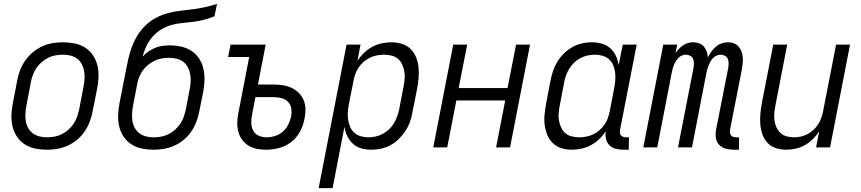

<svg xmlns="http://www.w3.org/2000/svg" viewBox="-20 -760 4440 990"><path d="M222 12Q191 12 161.5 6Q132 0 108 -15.5Q84 -31 68 -54.5Q52 -78 45 -106.5Q38 -135 39 -165.5Q40 -196 46 -227L69 -347Q74 -373 84 -399Q94 -425 110.5 -448.5Q127 -472 150 -491Q173 -510 198.5 -521.5Q224 -533 251 -537.5Q278 -542 304 -542Q335 -542 365 -536Q395 -530 419 -514.5Q443 -499 459 -475.5Q475 -452 482 -423.5Q489 -395 488 -364.5Q487 -334 481 -303L457 -183Q452 -157 442 -131Q432 -105 416 -81.5Q400 -58 377 -39Q354 -20 328 -8.5Q302 3 275 7.5Q248 12 222 12ZM223 -52Q242 -52 261 -55.5Q280 -59 298.5 -68Q317 -77 332.5 -91Q348 -105 359.5 -122Q371 -139 377.5 -158Q384 -177 388 -195L411 -315Q415 -336 416 -356Q417 -376 413.5 -395Q410 -414 401 -430.5Q392 -447 377 -458Q362 -469 343 -473.5Q324 -478 304 -478Q285 -478 265.5 -474.5Q246 -471 228 -462Q210 -453 194 -439Q178 -425 167 -408Q156 -391 149 -372Q142 -353 139 -335L116 -215Q112 -194 111 -174Q110 -154 113 -135Q116 -116 125.5 -99.5Q135 -83 150 -72Q165 -61 184 -56.5Q203 -52 223 -52Z M772 12Q741 12 711.5 6Q682 0 658 -15.5Q634 -31 618 -54.5Q602 -78 595 -106.5Q588 -135 589 -165.5Q590 -196 596 -227L629 -396Q635 -427 642 -458Q649 -489 660.5 -519.5Q672 -550 689.5 -578.5Q707 -607 732 -630.5Q757 -654 787 -669.5Q817 -685 848 -693Q879 -701 910.5 -704.5Q942 -708 973.5 -712Q1005 -716 1036.5 -723Q1068 -730 1099 -740L1086 -676Q1059 -665 1031.5 -658Q1004 -651 976.5 -647.5Q949 -644 921 -641.5Q893 -639 865.5 -631.5Q838 -624 812 -608.5Q786 -593 766.5 -570.5Q747 -548 734.5 -521.5Q722 -495 715 -468Q729 -483 745.5 -494.5Q762 -506 780.5 -513.5Q799 -521 818 -523.5Q837 -526 855 -526Q886 -526 915 -519.5Q944 -513 967.5 -497.5Q991 -482 1006.5 -458.5Q1022 -435 1028.5 -407Q1035 -379 1034.5 -348.5Q1034 -318 1028 -287L1007 -183Q1002 -157 992 -131Q982 -105 966 -81.5Q950 -58 927 -39Q904 -20 878 -8.5Q852 3 825 7.5Q798 12 772 12ZM773 -52Q792 -52 811 -55.5Q830 -59 848.5 -68Q867 -77 882.5 -91Q898 -105 909.5 -122Q921 -139 927.5 -158Q934 -177 938 -195L958 -299Q962 -320 963 -340Q964 -360 960.5 -379Q957 -398 948 -414.5Q939 -431 924 -442Q909 -453 890 -457.5Q871 -462 851 -462Q833 -462 813.5 -458.5Q794 -455 776.5 -446.5Q759 -438 743 -425Q727 -412 715.5 -395.5Q704 -379 697 -361Q690 -343 687 -324L666 -215Q662 -194 661 -174Q660 -154 663 -135Q666 -116 675.5 -99.5Q685 -83 700 -72Q715 -61 734 -56.5Q753 -52 773 -52Z M1353 12Q1328 12 1304.5 7.5Q1281 3 1261.5 -9Q1242 -21 1228.5 -39.5Q1215 -58 1209 -80.5Q1203 -103 1203.5 -127.5Q1204 -152 1209 -177L1265 -466H1156L1169 -530H1350L1310 -324H1393Q1418 -324 1441.5 -320Q1465 -316 1485.5 -306Q1506 -296 1522 -279.5Q1538 -263 1546.5 -241.5Q1555 -220 1555 -195.5Q1555 -171 1550 -147Q1544 -114 1527.5 -82.5Q1511 -51 1482.5 -28.5Q1454 -6 1419.5 3Q1385 12 1353 12ZM1354 -52Q1375 -52 1397 -58.5Q1419 -65 1437 -80Q1455 -95 1465.5 -116Q1476 -137 1481 -158Q1485 -179 1482 -199.5Q1479 -220 1466 -234Q1453 -248 1433.5 -253.5Q1414 -259 1393 -259H1297L1279 -165Q1275 -144 1276 -123Q1277 -102 1286.5 -85Q1296 -68 1314.5 -60Q1333 -52 1354 -52Z M1623 210 1767 -530H1839L1823 -446Q1837 -468 1856.5 -487Q1876 -506 1899.5 -518.5Q1923 -531 1948 -536.5Q1973 -542 1998 -542Q2026 -542 2052 -534Q2078 -526 2096.5 -508Q2115 -490 2125 -465.5Q2135 -441 2138 -414.5Q2141 -388 2138.5 -359.5Q2136 -331 2131 -303L2107 -183Q2103 -158 2094.5 -133.5Q2086 -109 2071.5 -86.5Q2057 -64 2037.5 -44.5Q2018 -25 1994.5 -12Q1971 1 1945 6.5Q1919 12 1895 12Q1868 12 1843 5Q1818 -2 1800 -18.5Q1782 -35 1771 -57.5Q1760 -80 1756 -106L1695 210ZM1880 -52Q1898 -52 1916.5 -56Q1935 -60 1953 -69.5Q1971 -79 1986 -93Q2001 -107 2011 -124Q2021 -141 2027.5 -159Q2034 -177 2038 -195L2061 -315Q2065 -335 2066.5 -355Q2068 -375 2064.5 -393.5Q2061 -412 2053 -429Q2045 -446 2031 -457.5Q2017 -469 1998 -473.5Q1979 -478 1959 -478Q1942 -478 1923.5 -474.5Q1905 -471 1887.5 -462.5Q1870 -454 1855.5 -441.5Q1841 -429 1830 -413Q1819 -397 1812.5 -379.5Q1806 -362 1803 -344L1779 -224Q1775 -203 1773.5 -182.5Q1772 -162 1775 -142.5Q1778 -123 1785.5 -105.5Q1793 -88 1807 -75.5Q1821 -63 1840 -57.5Q1859 -52 1880 -52Z M2214 0 2317 -530H2389L2345 -306H2597L2641 -530H2713L2610 0H2538L2585 -242H2333L2286 0Z M2928 12Q2900 12 2874.5 4Q2849 -4 2830.5 -22Q2812 -40 2802 -64.5Q2792 -89 2788.5 -115.5Q2785 -142 2788 -170.5Q2791 -199 2796 -227L2819 -347Q2824 -372 2832.5 -396.5Q2841 -421 2855 -443.5Q2869 -466 2889 -485.5Q2909 -505 2932.5 -518Q2956 -531 2981.5 -536.5Q3007 -542 3031 -542Q3058 -542 3083 -535Q3108 -528 3126.5 -511.5Q3145 -495 3155.5 -472.5Q3166 -450 3170 -424L3191 -530H3263L3177 -90Q3176 -82 3176.5 -74.5Q3177 -67 3181.5 -62Q3186 -57 3193 -54.5Q3200 -52 3207 -52H3223L3222 12H3194Q3174 12 3154.5 7Q3135 2 3122 -11.5Q3109 -25 3104.5 -44.5Q3100 -64 3104 -84Q3090 -62 3070 -43Q3050 -24 3027 -11.5Q3004 1 2978.5 6.5Q2953 12 2928 12ZM2968 -52Q2985 -52 3003 -55.5Q3021 -59 3039 -67.5Q3057 -76 3071 -88.5Q3085 -101 3096.5 -117Q3108 -133 3114 -150.5Q3120 -168 3124 -186L3147 -306Q3151 -327 3152.5 -347.5Q3154 -368 3151.5 -387.5Q3149 -407 3141.5 -424.5Q3134 -442 3120 -454.5Q3106 -467 3087 -472.5Q3068 -478 3047 -478Q3029 -478 3010 -474Q2991 -470 2973 -460.5Q2955 -451 2940.5 -437Q2926 -423 2915.5 -406Q2905 -389 2898.5 -371Q2892 -353 2889 -335L2866 -215Q2862 -195 2860.5 -175Q2859 -155 2862.5 -136.5Q2866 -118 2874 -101Q2882 -84 2896 -72.5Q2910 -61 2929 -56.5Q2948 -52 2968 -52Z M3790 12H3762Q3741 12 3721.5 6.5Q3702 1 3688.5 -13Q3675 -27 3671.5 -47.5Q3668 -68 3672 -90L3735 -410Q3737 -423 3737 -435Q3737 -447 3732.5 -457Q3728 -467 3718 -472.5Q3708 -478 3696 -478Q3685 -478 3675 -473.5Q3665 -469 3657 -461Q3649 -453 3643.5 -443Q3638 -433 3634 -423Q3630 -413 3627 -403Q3624 -393 3622 -382L3548 0H3476L3556 -410Q3558 -423 3558 -435Q3558 -447 3553.5 -457Q3549 -467 3538.5 -472.5Q3528 -478 3516 -478Q3506 -478 3495.5 -473.5Q3485 -469 3477.5 -461Q3470 -453 3464 -443Q3458 -433 3454 -423Q3450 -413 3447.5 -403Q3445 -393 3443 -382L3369 0H3297L3400 -530H3472L3463 -486Q3471 -498 3481 -508.5Q3491 -519 3503 -527Q3515 -535 3528.5 -538.5Q3542 -542 3555 -542Q3571 -542 3585.5 -536.5Q3600 -531 3609.5 -520Q3619 -509 3624 -494Q3629 -479 3630 -464Q3637 -479 3647.5 -493.5Q3658 -508 3671.5 -519.5Q3685 -531 3701.5 -536.5Q3718 -542 3734 -542Q3751 -542 3765.5 -536Q3780 -530 3789.5 -518.5Q3799 -507 3804 -492.5Q3809 -478 3810 -462Q3811 -446 3809 -429.5Q3807 -413 3804 -396L3744 -90Q3743 -82 3744 -74.5Q3745 -67 3749.5 -62Q3754 -57 3760.5 -54.5Q3767 -52 3775 -52H3791Z M4034 12Q4007 12 3981.5 4Q3956 -4 3938.5 -22.5Q3921 -41 3912 -65.5Q3903 -90 3900.5 -117Q3898 -144 3900.5 -171.5Q3903 -199 3908 -227L3967 -530H4039L3978 -215Q3974 -195 3972.5 -175.5Q3971 -156 3973.5 -137.5Q3976 -119 3984 -102.5Q3992 -86 4005 -74Q4018 -62 4036 -57Q4054 -52 4074 -52Q4091 -52 4108.5 -55.5Q4126 -59 4143 -68Q4160 -77 4174 -90Q4188 -103 4198 -118.5Q4208 -134 4214.5 -151.5Q4221 -169 4224 -186L4291 -530H4363L4260 0H4188L4204 -83Q4190 -61 4171 -42.5Q4152 -24 4130 -11.5Q4108 1 4083 6.5Q4058 12 4034 12Z"/></svg>

Font: Lode Term
Style: Italic
Weight: 400
Italic angle: -11°
Monospace: yes
Designer: Belleve Invis
Foundry: Belleve Invis
Version: Version 29.2.0